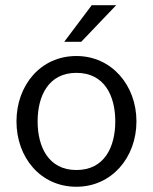

<svg xmlns="http://www.w3.org/2000/svg" viewBox="-20 -710 589 740"><path d="M227.5 -548.8H293L427.7 -689.9H333.5ZM274.4 9.8C410.6 9.8 505.9 -103 505.9 -242.2C505.9 -380.9 410.6 -494.1 274.4 -494.1C136.2 -494.1 43.5 -380.9 43.5 -242.2C43.5 -103 136.2 9.8 274.4 9.8ZM274.4 -54.7C166.5 -54.7 125 -144.5 125 -242.2C125 -339.8 166.5 -429.2 274.4 -429.2C383.3 -429.2 424.3 -339.8 424.3 -242.2C424.3 -144.5 383.3 -54.7 274.4 -54.7Z"/></svg>

Font: HK Grotesk
Style: Regular
Weight: 400
Designer: Alfredo Marco Pradil and Stefan Peev
Foundry: Hanken Design Co.
Version: Version 1.045;PS 001.045;hotconv 1.0.88;makeotf.lib2.5.64775